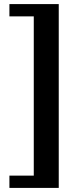

<svg xmlns="http://www.w3.org/2000/svg" viewBox="-20 -780 371 938"><path d="M26 78H145V-700H26V-760H267V138H26Z"/></svg>

Font: IBM Plex Serif SemiBold
Style: Regular
Weight: 600
Designer: Mike Abbink, Paul van der Laan, Pieter van Rosmalen
Foundry: Bold Monday
Version: Version 2.5